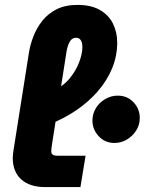

<svg xmlns="http://www.w3.org/2000/svg" viewBox="-20 -763 590 783"><path d="M165 0Q101 0 66.5 -31.5Q32 -63 32 -119Q32 -126 33 -133.5Q34 -141 35 -150L98 -548Q103 -580 116 -614Q129 -648 152 -677.5Q175 -707 210.5 -725Q246 -743 296 -743Q352 -743 388 -722Q424 -701 441 -666Q458 -631 458 -590Q458 -535 437.5 -485Q417 -435 379.5 -391.5Q342 -348 292 -314Q242 -280 184 -257L196 -393Q236 -410 262.5 -441.5Q289 -473 302.5 -508.5Q316 -544 316 -571Q316 -589 309.5 -599Q303 -609 290 -609Q275 -609 266 -595.5Q257 -582 252 -557L192 -174Q191 -167 190 -159Q189 -151 189 -147Q189 -136 195.5 -132Q202 -128 212 -128H329L308 0ZM447 -180Q408 -180 382.5 -207.5Q357 -235 357 -271Q357 -299 371 -322Q385 -345 409 -359Q433 -373 460 -373Q499 -373 524.5 -346Q550 -319 550 -282Q550 -254 535.5 -231Q521 -208 497.5 -194Q474 -180 447 -180Z"/></svg>

Font: MuseoModerno Thin
Style: Bold Italic
Weight: 700
Italic angle: -9°
Version: Version 1.003